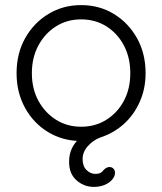

<svg xmlns="http://www.w3.org/2000/svg" viewBox="-20 -543 635 753"><path d="M491 -256Q491 -317 466 -364.5Q441 -412 397.5 -439.5Q354 -467 298 -467Q243 -467 199.5 -439.5Q156 -412 130.5 -364.5Q105 -317 105 -256Q105 -195 130.5 -148Q156 -101 199.5 -73.5Q243 -46 298 -46Q354 -46 397.5 -73.5Q441 -101 466 -148Q491 -195 491 -256ZM348 190Q310 190 280.5 164.5Q251 139 251 92Q251 63 261 41Q271 19 287.5 4Q304 -11 323.5 -21.5Q343 -32 362 -38Q352 -22 334.5 -9.5Q317 3 298 10Q227 10 169.5 -24.5Q112 -59 78.5 -119.5Q45 -180 45 -256Q45 -333 78.5 -393Q112 -453 169.5 -488Q227 -523 298 -523Q370 -523 427 -488Q484 -453 517.5 -393Q551 -333 551 -256Q551 -195 528 -143.5Q505 -92 465.5 -56.5Q426 -21 374 -4Q345 7 324.5 30Q304 53 304 81Q304 109 319.5 124Q335 139 354 139Q372 139 381 130Q388 121 395 116.5Q402 112 409 112Q419 112 425 118.5Q431 125 431 135Q431 149 419.5 162Q408 175 389.5 182.5Q371 190 348 190Z"/></svg>

Font: zvoove
Style: Regular
Weight: 400
Designer: Vernon Adams (Nunito) & Andrew Paglinawan (Quicksand)
Foundry: zvoove
Version: Version 3.006